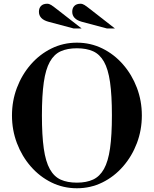

<svg xmlns="http://www.w3.org/2000/svg" viewBox="-20 -994 822 1026"><path d="M391 12Q318 12 255 -19Q192 -50 144.5 -104.5Q97 -159 70.5 -229Q44 -299 44 -377Q44 -455 70.5 -525Q97 -595 144.5 -649.5Q192 -704 255 -735Q318 -766 391 -766Q464 -766 527 -735Q590 -704 637.5 -649.5Q685 -595 711.5 -525Q738 -455 738 -377Q738 -299 711.5 -229Q685 -159 637.5 -104.5Q590 -50 527 -19Q464 12 391 12ZM391 -18Q442 -18 477.5 -34.5Q513 -51 535.5 -91Q558 -131 568 -201Q578 -271 578 -378Q578 -485 568 -555Q558 -625 535.5 -664.5Q513 -704 477.5 -720Q442 -736 391 -736Q340 -736 304.5 -720Q269 -704 246.5 -664Q224 -624 214 -554Q204 -484 204 -377Q204 -270 214 -200Q224 -130 246.5 -90Q269 -50 304.5 -34Q340 -18 391 -18ZM551 -842 416 -878Q391 -885 378.5 -898.5Q366 -912 366 -931Q366 -951 377.5 -962.5Q389 -974 410 -974Q421 -974 432 -967Q443 -960 476 -934L594 -842ZM373 -842 238 -878Q213 -885 200.5 -898.5Q188 -912 188 -931Q188 -951 199.5 -962.5Q211 -974 232 -974Q243 -974 254 -967Q265 -960 298 -934L416 -842Z"/></svg>

Font: Libre Bodoni
Style: Regular
Weight: 400
Designer: Pablo Impallari, Rodrigo Fuenzalida
Foundry: Impallari Type
Version: Version 2.005;gftools[0.9.23]